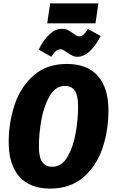

<svg xmlns="http://www.w3.org/2000/svg" viewBox="-20 -1088 664 1126"><path d="M616 -440Q616 -323 581 -219Q546 -115 469 -48.5Q392 18 274 18Q156 18 93.5 -52Q31 -122 31 -254Q31 -370 66 -474.5Q101 -579 177.5 -646Q254 -713 372 -713Q491 -713 553.5 -643Q616 -573 616 -440ZM208 -229Q208 -166 227.5 -138Q247 -110 286 -110Q342 -110 376 -168.5Q410 -227 424 -308.5Q438 -390 438 -465Q438 -528 419 -556Q400 -584 361 -584Q306 -584 271.5 -525Q237 -466 222.5 -384Q208 -302 208 -229ZM372 -781Q369 -783 361 -788.5Q353 -794 346.5 -796.5Q340 -799 334 -799Q319 -799 307.5 -788.5Q296 -778 281 -755L207 -797Q233 -851 268.5 -885Q304 -919 343 -919Q363 -919 377 -912Q391 -905 410 -892Q421 -883 429 -879Q437 -875 445 -875Q459 -875 470.5 -885.5Q482 -896 496 -918L570 -877Q544 -823 508 -789Q472 -755 434 -755Q417 -755 403.5 -762Q390 -769 372 -781ZM257 -951 274 -1068H557L540 -951Z"/></svg>

Font: Fira Sans Condensed ExtraBold
Style: Italic
Weight: 800
Width: 3
Italic angle: -8°
Designer: bBox Type GmbH & Carrois Corporate GbR & Edenspiekermann AG
Foundry: bBox Type GmbH & Carrois Corporate GbR & Edenspiekermann AG
Version: Version 4.301